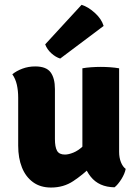

<svg xmlns="http://www.w3.org/2000/svg" viewBox="-20 -790 589 818"><path d="M487.5 -142.5Q487.5 -118.5 495.2 -99Q503 -79.5 515.5 -70.5Q511.5 -49.5 497 -26.5Q482.5 -3.5 468 8Q401.5 7 366.2 -37.5Q331 -82 331 -144.5V-499Q347 -502 368.2 -503.5Q389.5 -505 409.5 -505Q429 -505 449.8 -503.5Q470.5 -502 487.5 -499ZM57.5 -374Q57.5 -403.5 51.8 -429Q46 -454.5 32.5 -473.5Q50 -488 75.5 -497.5Q101 -507 130 -507Q177 -507 195.5 -482Q214 -457 214 -410.5V-197.5Q214 -164 223 -147.8Q232 -131.5 256.5 -131.5Q272 -131.5 292.5 -139.8Q313 -148 333.2 -167Q353.5 -186 368.5 -217V-80.5Q333.5 -46 292.2 -18.5Q251 9 197.5 9Q152 9 120.8 -13.8Q89.5 -36.5 73.5 -76.5Q57.5 -116.5 57.5 -169ZM327.5 -769.5Q355.5 -761 384 -735.2Q412.5 -709.5 421.5 -679.5L236.5 -540.5Q217 -546.5 198.8 -563Q180.5 -579.5 172.5 -601Z"/></svg>

Font: Signika Light
Style: Bold
Weight: 700
Version: Version 2.003;gftools[0.9.32]